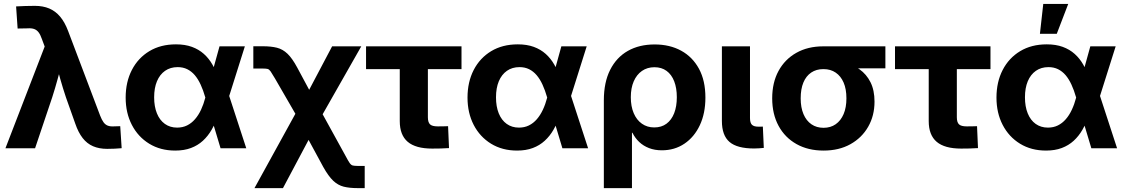

<svg xmlns="http://www.w3.org/2000/svg" viewBox="-20 -760 5772 984"><path d="M7.8 0 209 -521.5 194.3 -561Q187 -582.5 177.5 -594.7Q168 -606.9 154.3 -611.6Q140.6 -616.2 121.1 -614.7L70.3 -613.8L62.5 -727.1Q84.5 -728.5 109.4 -729.2Q134.3 -730 158.7 -730Q200.2 -730 232.2 -716.6Q264.2 -703.1 288.1 -674.8Q312 -646.5 329.1 -601.1L493.2 -167.5Q501.5 -146 510.5 -133.5Q519.5 -121.1 532 -116.2Q544.4 -111.3 562.5 -112.3L596.2 -113.3L603.5 -0.5Q586.9 1 567.9 2Q548.8 2.9 529.3 2.9Q488.3 2.9 457 -10.5Q425.8 -23.9 403.6 -52.5Q381.3 -81.1 365.7 -126.5L317.9 -261.2Q302.2 -308.1 288.8 -355.5Q275.4 -402.8 262.7 -451.7H301.8Q288.6 -403.3 275.6 -355.7Q262.7 -308.1 247.6 -261.2L159.7 0Z M877.9 11.7Q802.2 11.7 744.9 -23.4Q687.5 -58.6 655.8 -119.9Q624 -181.2 624 -259.8Q624 -339.8 655.8 -401.4Q687.5 -462.9 745.4 -497.8Q803.2 -532.7 881.8 -532.7Q928.2 -532.7 963.6 -519.8Q999 -506.8 1024.9 -483.6Q1050.8 -460.4 1068.8 -428.7Q1086.9 -397 1098.6 -358.9H1129.4L1152.3 -275.4L1242.2 0H1110.4L1031.7 -262.2Q1021.5 -297.9 1008.3 -326.4Q995.1 -355 978.3 -374.8Q961.4 -394.5 939.7 -405.3Q918 -416 890.6 -416Q853 -416 825.9 -397Q798.8 -377.9 784.4 -343.5Q770 -309.1 770 -261.2Q770 -213.9 784.2 -179Q798.3 -144 825 -125Q851.6 -106 887.7 -106Q916 -106 938.7 -117.2Q961.4 -128.4 979.2 -148.9Q997.1 -169.4 1010.3 -197.5Q1023.4 -225.6 1032.2 -259.3L1105 -522.5H1234.9L1151.9 -259.3L1127.9 -168H1096.7Q1083.5 -127.9 1064.7 -95.2Q1045.9 -62.5 1019.8 -38.6Q993.7 -14.6 958.7 -1.5Q923.8 11.7 877.9 11.7Z M1284.2 204.1 1530.8 -244.1H1595.2L1751.5 40Q1764.6 64.9 1772 75.4Q1779.3 85.9 1787.8 88.1Q1796.4 90.3 1813 90.3H1849.1V204.1H1813Q1771.5 204.1 1741.9 196.8Q1712.4 189.5 1687.7 166.3Q1663.1 143.1 1636.7 95.7L1561.5 -43L1430.2 204.1ZM1527.8 -118.2 1389.2 -357.9Q1374.5 -382.8 1367.2 -393.6Q1359.9 -404.3 1352.1 -406.5Q1344.2 -408.7 1327.6 -408.7H1278.3V-522.9H1327.6Q1369.1 -522.9 1399.2 -515.4Q1429.2 -507.8 1453.6 -484.4Q1478 -460.9 1503.4 -413.6L1564.5 -299.8L1682.1 -522.5H1831.5L1601.6 -118.2Z M2194.8 1.5Q2110.4 1.5 2069.6 -33.2Q2028.8 -67.9 2028.8 -139.2V-405.8H1856V-522.5H2345.2V-405.8H2172.9V-159.2Q2172.9 -133.3 2183.8 -122.8Q2194.8 -112.3 2223.1 -112.3Q2235.8 -112.3 2250 -112.5Q2264.2 -112.8 2276.4 -113.3L2281.2 -1Q2259.8 0.5 2238 1Q2216.3 1.5 2194.8 1.5Z M2629.9 11.7Q2554.2 11.7 2496.8 -23.4Q2439.5 -58.6 2407.7 -119.9Q2376 -181.2 2376 -259.8Q2376 -339.8 2407.7 -401.4Q2439.5 -462.9 2497.3 -497.8Q2555.2 -532.7 2633.8 -532.7Q2680.2 -532.7 2715.6 -519.8Q2751 -506.8 2776.9 -483.6Q2802.7 -460.4 2820.8 -428.7Q2838.9 -397 2850.6 -358.9H2881.3L2904.3 -275.4L2994.1 0H2862.3L2783.7 -262.2Q2773.4 -297.9 2760.3 -326.4Q2747.1 -355 2730.2 -374.8Q2713.4 -394.5 2691.7 -405.3Q2669.9 -416 2642.6 -416Q2605 -416 2577.9 -397Q2550.8 -377.9 2536.4 -343.5Q2522 -309.1 2522 -261.2Q2522 -213.9 2536.1 -179Q2550.3 -144 2576.9 -125Q2603.5 -106 2639.6 -106Q2668 -106 2690.7 -117.2Q2713.4 -128.4 2731.2 -148.9Q2749 -169.4 2762.2 -197.5Q2775.4 -225.6 2784.2 -259.3L2856.9 -522.5H2986.8L2903.8 -259.3L2879.9 -168H2848.6Q2835.4 -127.9 2816.7 -95.2Q2797.9 -62.5 2771.7 -38.6Q2745.6 -14.6 2710.7 -1.5Q2675.8 11.7 2629.9 11.7Z M3074.7 204.1V-245.6Q3074.7 -338.4 3107.2 -402.3Q3139.6 -466.3 3198 -499.3Q3256.3 -532.2 3335 -532.2Q3412.6 -532.2 3470.9 -500.2Q3529.3 -468.3 3562.3 -407.5Q3595.2 -346.7 3595.2 -259.8Q3595.2 -179.2 3566.7 -118.4Q3538.1 -57.6 3487.8 -23.7Q3437.5 10.3 3372.1 10.3Q3335.4 10.3 3306.4 -1Q3277.3 -12.2 3256.1 -32.2Q3234.9 -52.2 3221.2 -79.6H3218.8V204.1ZM3333 -106.9Q3370.1 -106.9 3395.8 -126Q3421.4 -145 3435.1 -179.7Q3448.7 -214.4 3448.7 -261.7Q3448.7 -308.6 3435.3 -343.3Q3421.9 -377.9 3396.2 -396.7Q3370.6 -415.5 3334 -415.5Q3297.4 -415.5 3270 -396.5Q3242.7 -377.4 3227.8 -343Q3212.9 -308.6 3212.9 -261.7Q3212.9 -214.8 3227.8 -179.9Q3242.7 -145 3269.8 -126Q3296.9 -106.9 3333 -106.9Z M3845.2 1Q3757.8 1 3718.8 -32.5Q3679.7 -65.9 3679.7 -140.1V-522.5H3823.7V-155.3Q3823.7 -130.9 3833.5 -120.8Q3843.3 -110.8 3866.7 -110.8Q3873 -110.8 3878.9 -110.8Q3884.8 -110.8 3889.6 -111.3L3894.5 -2Q3883.8 -1 3871.3 0Q3858.9 1 3845.2 1Z M4200.7 11.7Q4121.6 11.7 4062.3 -21.5Q4002.9 -54.7 3970.2 -115Q3937.5 -175.3 3937.5 -255.9Q3937.5 -336.9 3970 -396.5Q4002.4 -456.1 4061.3 -489.3Q4120.1 -522.5 4199.2 -522.5H4517.6V-409.7H4297.4L4199.2 -405.8Q4163.6 -405.8 4137.5 -388.2Q4111.3 -370.6 4097.4 -337.2Q4083.5 -303.7 4083.5 -255.9Q4083.5 -209 4097.9 -175Q4112.3 -141.1 4138.7 -123Q4165 -105 4200.7 -105Q4236.8 -105 4262.9 -123.3Q4289.1 -141.6 4303.5 -175.3Q4317.9 -209 4317.9 -255.9Q4317.9 -303.7 4303.5 -336.9Q4289.1 -370.1 4262.9 -387.9Q4236.8 -405.8 4200.7 -405.8V-454.6Q4253.9 -454.6 4301.3 -442.6Q4348.6 -430.7 4384.8 -405Q4420.9 -379.4 4441.4 -338.4Q4461.9 -297.4 4461.9 -239.3Q4461.9 -167 4429.4 -110.4Q4397 -53.7 4338.4 -21Q4279.8 11.7 4200.7 11.7Z M4905.8 1.5Q4821.3 1.5 4780.5 -33.2Q4739.7 -67.9 4739.7 -139.2V-405.8H4566.9V-522.5H5056.2V-405.8H4883.8V-159.2Q4883.8 -133.3 4894.8 -122.8Q4905.8 -112.3 4934.1 -112.3Q4946.8 -112.3 4960.9 -112.5Q4975.1 -112.8 4987.3 -113.3L4992.2 -1Q4970.7 0.5 4949 1Q4927.2 1.5 4905.8 1.5Z M5340.8 11.7Q5265.1 11.7 5207.8 -23.4Q5150.4 -58.6 5118.7 -119.9Q5086.9 -181.2 5086.9 -259.8Q5086.9 -339.8 5118.7 -401.4Q5150.4 -462.9 5208.3 -497.8Q5266.1 -532.7 5344.7 -532.7Q5391.1 -532.7 5426.5 -519.8Q5461.9 -506.8 5487.8 -483.6Q5513.7 -460.4 5531.7 -428.7Q5549.8 -397 5561.5 -358.9H5592.3L5615.2 -275.4L5705.1 0H5573.2L5494.6 -262.2Q5484.4 -297.9 5471.2 -326.4Q5458 -355 5441.2 -374.8Q5424.3 -394.5 5402.6 -405.3Q5380.9 -416 5353.5 -416Q5315.9 -416 5288.8 -397Q5261.7 -377.9 5247.3 -343.5Q5232.9 -309.1 5232.9 -261.2Q5232.9 -213.9 5247.1 -179Q5261.2 -144 5287.8 -125Q5314.5 -106 5350.6 -106Q5378.9 -106 5401.6 -117.2Q5424.3 -128.4 5442.1 -148.9Q5460 -169.4 5473.1 -197.5Q5486.3 -225.6 5495.1 -259.3L5567.9 -522.5H5697.8L5614.7 -259.3L5590.8 -168H5559.6Q5546.4 -127.9 5527.6 -95.2Q5508.8 -62.5 5482.7 -38.6Q5456.5 -14.6 5421.6 -1.5Q5386.7 11.7 5340.8 11.7ZM5309.6 -586.9 5326.7 -739.7H5454.6L5396 -586.9Z"/></svg>

Font: Inter 28pt
Style: Bold
Weight: 700
Designer: Rasmus Andersson
Foundry: rsms
Version: Version 4.001;git-66647c0bb